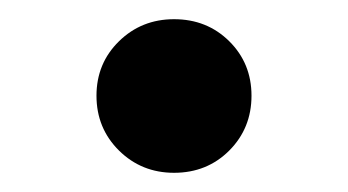

<svg xmlns="http://www.w3.org/2000/svg" viewBox="-20 -173 366 202"><path d="M163.1 8.8Q128.9 8.8 105.2 -14.6Q81.5 -38.1 81.5 -72.3Q81.5 -106.4 105.2 -129.6Q128.9 -152.8 163.1 -152.8Q197.8 -152.8 221.2 -129.6Q244.6 -106.4 244.6 -72.3Q244.6 -38.1 221.2 -14.6Q197.8 8.8 163.1 8.8Z"/></svg>

Font: Inter Cardless
Style: Bold
Weight: 700
Designer: Rasmus Andersson
Foundry: rsms
Version: Version 4.001;git-9221beed3